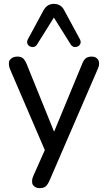

<svg xmlns="http://www.w3.org/2000/svg" viewBox="-20 -787 557 994"><path d="M185 187Q169 187 158.5 178.5Q148 170 147 161.5Q146 153 146 150Q146 138 152 125L212 -10L31 -431Q26 -444 26 -456Q26 -459 27 -467.5Q28 -476 39.5 -485Q51 -494 71 -494Q88 -494 98 -486Q108 -478 117 -458L260 -105L406 -458Q414 -478 425 -486Q436 -494 455 -494Q472 -494 481.5 -485Q491 -476 492 -467.5Q493 -459 493 -456Q493 -445 487 -432L235 151Q225 172 214.5 179.5Q204 187 185 187ZM393 -585Q400 -572 396.5 -562Q393 -552 383.5 -547Q374 -542 363.5 -544Q353 -546 346 -557L259 -696L172 -557Q165 -546 154.5 -544Q144 -542 134.5 -547Q125 -552 121.5 -562Q118 -572 125 -585L205 -733Q215 -751 228.5 -759Q242 -767 259 -767Q276 -767 290 -759Q304 -751 313 -733Z"/></svg>

Font: Nunito Medium
Style: Regular
Weight: 500
Designer: Vernon Adams
Foundry: Vernon Adams
Version: Version 3.602